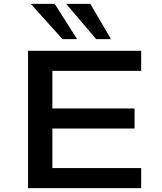

<svg xmlns="http://www.w3.org/2000/svg" viewBox="-20 -966 832 986"><path d="M124 0V-705H705V-602H249V-409H671V-306H249V-103H705V0ZM474 -765 320 -946H444L550 -765ZM301 -765 138 -946H261L376 -765Z"/></svg>

Font: Nunito Sans 7pt Expanded SemiBold
Style: Regular
Weight: 600
Width: 7
Designer: Vernon Adams
Foundry: Vernon Adams
Version: Version 3.101;gftools[0.9.27]